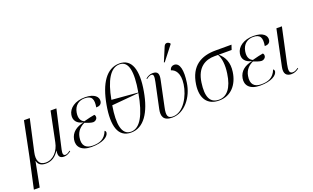

<svg xmlns="http://www.w3.org/2000/svg" viewBox="-140 -1366 3531 2169"><g transform="rotate(-20 1625.5 -282.0)"><path d="M-36 240H34L92 -58H94C102 -20 129 10 194 10C268 10 314 -27 353 -86H355C344 -21 364 6 415 6C447 6 475 -10 498 -28L494 -36C474 -21 454 -8 436 -8C408 -8 403 -30 413 -77L517 -536H447L374 -179C354 -80 288 -2 196 -2C118 -2 92 -64 113 -157L197 -536H127L45 -131Z M744 10C879 10 947 -38 955 -82C957 -94 953 -106 942 -112C907 -21 841 0 760 0C679 0 633 -43 651 -141C663 -212 709 -252 759 -275C798 -261 826 -248 855 -247C876 -247 901 -261 905 -286C907 -298 905 -310 895 -321C865 -316 822 -307 764 -291C724 -309 705 -349 716 -413C730 -495 786 -534 854 -534C942 -534 960 -486 944 -392C984 -392 1007 -407 1013 -439C1022 -492 977 -544 860 -544C742 -544 664 -485 651 -410C639 -344 676 -298 749 -283V-282C662 -263 599 -220 584 -136C570 -57 617 10 744 10Z M1219 10C1371 10 1469 -137 1511 -378C1554 -621 1509 -770 1358 -770C1202 -770 1106 -622 1063 -379C1020 -138 1063 10 1219 10ZM1448 -388 1134 -414C1174 -632 1246 -760 1356 -760C1464 -760 1491 -632 1448 -388ZM1221 0C1110 0 1085 -135 1122 -353L1447 -382C1403 -135 1331 0 1221 0Z M1845 -606 1977 -775 1979 -785C1956 -809 1922 -815 1906 -776L1836 -609ZM1714 10C1862 10 1978 -139 2001 -305C2022 -447 2003 -544 1934 -544C1910 -544 1886 -529 1880 -497C1927 -485 1980 -433 1961 -300C1943 -169 1853 0 1725 0C1661 0 1649 -36 1670 -131L1733 -431C1749 -502 1739 -539 1673 -539C1641 -539 1612 -524 1589 -505L1593 -497C1623 -520 1641 -525 1653 -525C1680 -525 1685 -503 1670 -433L1606 -131C1589 -51 1606 10 1714 10Z M2277 10C2422 10 2510 -98 2530 -242C2546 -349 2511 -425 2448 -479H2603L2622 -536H2431C2260 -536 2123 -466 2092 -249C2069 -88 2137 10 2277 10ZM2279 0C2168 0 2134 -88 2157 -250C2182 -428 2290 -479 2397 -479H2440C2469 -429 2480 -347 2465 -247C2442 -80 2373 0 2279 0Z M2770 10C2905 10 2973 -38 2981 -82C2983 -94 2979 -106 2968 -112C2933 -21 2867 0 2786 0C2705 0 2659 -43 2677 -141C2689 -212 2735 -252 2785 -275C2824 -261 2852 -248 2881 -247C2902 -247 2927 -261 2931 -286C2933 -298 2931 -310 2921 -321C2891 -316 2848 -307 2790 -291C2750 -309 2731 -349 2742 -413C2756 -495 2812 -534 2880 -534C2968 -534 2986 -486 2970 -392C3010 -392 3033 -407 3039 -439C3048 -492 3003 -544 2886 -544C2768 -544 2690 -485 2677 -410C2665 -344 2702 -298 2775 -283V-282C2688 -263 2625 -220 2610 -136C2596 -57 2643 10 2770 10Z M3149 9C3184 9 3219 -9 3238 -26L3234 -34C3213 -19 3193 -6 3169 -6C3124 -6 3122 -43 3137 -115L3228 -536H3162L3072 -108C3054 -25 3086 9 3149 9Z"/></g></svg>

Font: Noto Serif Display Light
Style: Italic
Weight: 300
Italic angle: -12°
Designer: Monotype Design Team
Foundry: Monotype Imaging Inc.
Version: Version 2.009